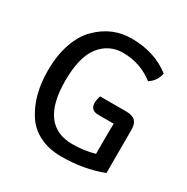

<svg xmlns="http://www.w3.org/2000/svg" viewBox="-162 -836 965 990"><g transform="rotate(30 321.0 -341.5)"><path d="M351 -356H505Q544 -356 560.5 -339.5Q577 -323 577 -290V-30Q465 13 332 13Q257 13 201 -15.5Q145 -44 114 -94Q51 -192 51 -337Q51 -429 76 -500Q101 -571 144 -612Q229 -696 344 -696Q481 -696 576 -622Q568 -575 526 -547Q445 -610 343 -610Q259 -610 207 -544Q155 -478 155 -336Q155 -71 350 -71Q420 -71 481 -89V-206Q481 -250 482 -269H390Q343 -269 343 -314Q343 -332 351 -356Z"/></g></svg>

Font: Signika Negative
Style: Regular
Weight: 400
Designer: Anna Giedrys
Foundry: Anna Giedrys
Version: Version 1.001